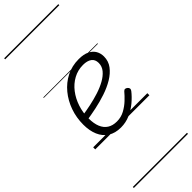

<svg xmlns="http://www.w3.org/2000/svg" viewBox="-397 -915 1319 1319"><g transform="rotate(-45 263.0 -255.0)"><path d="M232 19Q176 19 138 -5.5Q100 -30 81 -74.5Q62 -119 62 -178Q62 -246 83.5 -307Q105 -368 144.5 -416Q184 -464 238 -491.5Q292 -519 358 -519Q406 -519 436 -504Q466 -489 480 -464.5Q494 -440 494 -409Q494 -364 468 -329.5Q442 -295 399.5 -269.5Q357 -244 304.5 -226.5Q252 -209 199 -198Q146 -187 99 -180L102 -225Q143 -231 188.5 -240.5Q234 -250 278 -264Q322 -278 358 -298Q394 -318 415.5 -344Q437 -370 437 -403Q437 -437 414 -453.5Q391 -470 351 -470Q300 -470 257 -446.5Q214 -423 183 -382.5Q152 -342 135 -290.5Q118 -239 118 -183Q118 -133 132 -99Q146 -65 173.5 -47.5Q201 -30 241 -30Q282 -30 316 -48.5Q350 -67 377 -92.5Q404 -118 423 -141Q431 -150 439.5 -149Q448 -148 456 -141Q463 -135 464.5 -127Q466 -119 459 -109Q434 -77 399 -47.5Q364 -18 321.5 0.5Q279 19 232 19ZM0 365H526V375H0ZM0 -20H526V0H0ZM0 -505H526V-500H0ZM0 -885H526V-875H0Z"/></g></svg>

Font: Playwrite IS Guides
Style: Regular
Weight: 400
Designer: Veronika Burian, José Scaglione
Foundry: TypeTogether
Version: Version 1.003